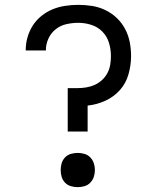

<svg xmlns="http://www.w3.org/2000/svg" viewBox="-20 -763 640 791"><path d="M259 -221V-400H300Q318 -400 336 -403Q354 -406 370.5 -413.5Q387 -421 400.5 -433.5Q414 -446 422.5 -462Q431 -478 434 -496Q437 -514 437 -532Q437 -560 429 -586.5Q421 -613 402 -632.5Q383 -652 356.5 -660.5Q330 -669 303 -669Q278 -669 253.5 -663.5Q229 -658 209.5 -642.5Q190 -627 179.5 -604Q169 -581 169 -556Q169 -556 169 -556Q169 -556 169 -555H86Q86 -556 86 -556Q86 -556 86 -557Q86 -584 93.5 -610Q101 -636 115.5 -658.5Q130 -681 151.5 -698Q173 -715 197.5 -725Q222 -735 249 -739Q276 -743 303 -743Q331 -743 359.5 -738.5Q388 -734 414 -721.5Q440 -709 461 -689Q482 -669 495.5 -643.5Q509 -618 514.5 -589.5Q520 -561 520 -532Q520 -495 509.5 -457.5Q499 -420 474 -392Q449 -364 414 -348Q379 -332 341 -328V-221ZM300 8Q286 8 272 4Q258 0 248 -10.5Q238 -21 234 -34.5Q230 -48 230 -63Q230 -77 234 -90.5Q238 -104 248 -114.5Q258 -125 272 -129Q286 -133 300 -133Q314 -133 328 -129Q342 -125 352 -114.5Q362 -104 366.5 -90.5Q371 -77 371 -63Q371 -48 366.5 -34.5Q362 -21 352 -10.5Q342 0 328 4Q314 8 300 8Z"/></svg>

Font: Zed Mono Extended
Style: Regular
Weight: 400
Width: 7
Monospace: yes
Designer: Belleve Invis
Foundry: Belleve Invis
Version: Version 1.0.0; ttfautohint (v1.8.4)